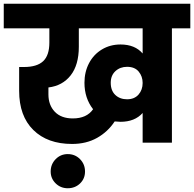

<svg xmlns="http://www.w3.org/2000/svg" viewBox="-37 -760 1034 1023"><path d="M977 -740V-609H879V0H723V-158Q681 -111 605 -111Q594 -111 574 -113Q538 -58 480.5 -25.5Q423 7 347 7Q216 7 140.5 -67.5Q65 -142 65 -276V-403H91Q160 -403 193 -434Q226 -465 226 -533V-609H-17V-740ZM459 -178Q413 -237 413 -319Q413 -377 437.5 -423.5Q462 -470 506 -496.5Q550 -523 605 -523Q682 -523 723 -475V-609H383V-511Q383 -414 339.5 -358.5Q296 -303 221 -294V-257Q221 -200 255 -164.5Q289 -129 351 -129Q425 -129 459 -178ZM723 -318Q723 -353 702 -378.5Q681 -404 640 -404Q603 -404 578 -381Q553 -358 553 -319Q553 -277 577.5 -254Q602 -231 640 -231Q679 -231 701 -256Q723 -281 723 -318ZM324 243Q286 243 259.5 217Q233 191 233 154Q233 115 259.5 88Q286 61 324 61Q363 61 389.5 88Q416 115 416 154Q416 192 389.5 217.5Q363 243 324 243Z"/></svg>

Font: Poppins A&M
Style: Bold-A&M
Weight: 700
Designer: Ninad Kale (Devanagari), Jonny Pinhorn (Latin)
Foundry: Indian Type Foundry
Version: 4.004